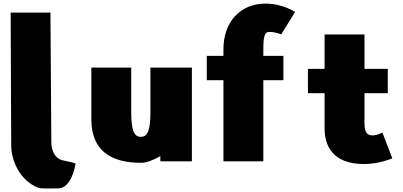

<svg xmlns="http://www.w3.org/2000/svg" viewBox="-20 -895 2233 1065"><path d="M39.1 -825 42.2 -90C41.6 -4.6 90.6 108.4 194.1 147C208.3 152.3 262.9 150 302.9 150C375.2 149.7 396.6 26 396.6 26C400.2 7 408.5 13 336.5 -4C264.8 -13.7 264.8 -99 264.8 -99L259.8 -825Z M814.4 -520V-276C814.4 -175 800.1 -136 761.1 -136C722.1 -136 707.9 -175 707.9 -276V-520H486.6V-233C486.6 -61 594.1 8 761.1 8C795.2 8 827.4 -6 869.4 -29V0H1044.4V-520Z M1219.4 -585H1126.9V-450H1219.4V0H1440.7V-450H1552.1V-585H1440.7V-617C1440.7 -688 1446 -718 1473.3 -718C1509.6 -718 1539.6 -704 1539.6 -704L1617.1 -829C1617.1 -829 1547.1 -875 1453.3 -875C1310.7 -875 1219.4 -772 1219.4 -622Z M1780.5 -513H1688V-378H1780.5V-181C1780.5 -90 1823 15 1999.3 15C2084.7 15 2156 -17 2156 -17L2101 -160C2101 -160 2074.7 -144 2046 -144C2011 -144 2001.8 -167 2001.8 -215V-378H2131V-513H2001.8V-704H1780.5Z"/></svg>

Font: Blink
Style: Wide
Weight: 400
Designer: Mew Too
Foundry: Cannot Into Space Fonts
Version: Version 001.000